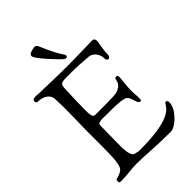

<svg xmlns="http://www.w3.org/2000/svg" viewBox="-269 -1031 1142 1142"><g transform="rotate(-45 302.0 -460.5)"><path d="M198 -900C198 -879 255 -818 296 -775C311 -759 327 -744 335 -744C341 -744 347 -749 347 -755C347 -769 323 -782 271 -907C264 -923 255 -926 251 -926C247 -926 198 -921 198 -900ZM20 -699C20 -690 20 -681 36 -681C75 -680 115 -661 117 -619C118 -587 119 -557 119 -528C119 -466 116 -410 116 -355V-231C116 -78 108 -52 77 -37C35 -17 34 -33 34 -6C34 5 45 4 55 4C104 4 136 -5 191 -5C252 -5 338 5 466 5C506 5 584 -66 584 -126C584 -138 578 -143 572 -143C543 -143 580 -48 261 -48C246 -48 240 -49 218 -56C201 -61 194 -102 194 -135V-175C194 -231 196 -262 196 -319C196 -335 216 -338 237 -338C248 -338 238 -337 325 -337C329 -337 400 -337 421 -323C436 -313 440 -292 446 -274C450 -260 456 -250 468 -250C471 -250 475 -251 475 -275C475 -294 472 -302 472 -336C472 -371 480 -423 480 -441C480 -453 479 -457 467 -457C457 -457 455 -450 453 -440C451 -429 447 -415 430 -403C411 -390 400 -384 314 -384H283H241H216C198 -385 197 -417 197 -435C197 -481 199 -566 201 -602C204 -662 202 -663 272 -663H298C353 -663 372 -661 436 -656C470 -654 495 -619 495 -584C495 -570 502 -563 510 -563C518 -563 526 -573 526 -585C526 -635 538 -667 538 -687C538 -708 526 -710 519 -710C489 -710 359 -706 319 -706C220 -706 99 -711 75 -711C65 -711 56 -713 48 -713C40 -713 20 -711 20 -699Z"/></g></svg>

Font: OFL Sorts Mill Goudy
Style: Regular
Weight: 500
Version: Version 003.000